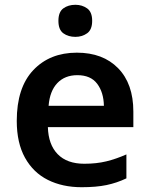

<svg xmlns="http://www.w3.org/2000/svg" viewBox="-20 -772 625 802"><path d="M301 -552Q410 -552 473.5 -487Q537 -422 537 -306V-241H180Q182 -168 221 -128Q260 -88 332 -88Q383 -88 424 -98Q465 -108 508 -127V-27Q468 -8 425 1Q382 10 321 10Q241 10 180 -20.5Q119 -51 84.5 -113Q50 -175 50 -267Q50 -406 119 -479Q188 -552 301 -552ZM303 -458Q251 -458 219.5 -425Q188 -392 183 -330H414Q413 -386 386 -422Q359 -458 303 -458ZM295 -752Q323 -752 344 -737Q365 -722 365 -685Q365 -648 344 -633Q323 -618 295 -618Q265 -618 244.5 -633Q224 -648 224 -685Q224 -722 244.5 -737Q265 -752 295 -752Z"/></svg>

Font: Noto Sans Thai Looped SemiBold
Style: Regular
Weight: 600
Designer: Sasikarn Vongin, Ben Mitchell
Foundry: The Fontpad Ltd
Version: Version 1.001; ttfautohint (v1.8.4.7-5d5b)